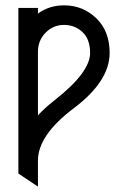

<svg xmlns="http://www.w3.org/2000/svg" viewBox="-20 -479 479 719"><path d="M122.1 -46.9Q147.9 -75.2 183.1 -102.5Q317.4 -207.5 317.4 -280.8Q317.4 -332 288.8 -358.9Q260.3 -385.7 219.7 -385.7Q179.2 -385.7 150.6 -356.4Q122.1 -327.1 122.1 -285.6ZM122.1 219.7 48.8 170.9V-449.2H122.1V-428.2Q164.6 -459 219.7 -459Q290.5 -459 340.6 -410.6Q390.6 -362.3 390.6 -280.8Q390.6 -174.8 256.3 -73.7Q122.1 27.3 122.1 122.1Z"/></svg>

Font: Catrinity
Style: Regular
Weight: 400
Designer: Alexander Lange
Foundry: High-Logic / Made with FontCreator
Version: Version 2.090;May 20, 2024;FontCreator 15.0.0.2974 64-bit